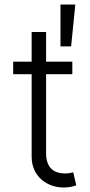

<svg xmlns="http://www.w3.org/2000/svg" viewBox="-20 -817 398 845"><path d="M298.3 -545.5H182.9V-676.1H119.3V-545.5H38V-490.4H119.3V-127.5C119.3 -38.4 189.6 8.2 259.6 8.2C285.9 8.2 303.6 3.2 315.7 -1.4L302.2 -58.6C293.3 -56.1 282 -53.6 265.3 -53.6C222.3 -53.6 182.9 -73.9 182.9 -142.4V-490.4H298.3ZM246.1 -612.9H293L311.4 -796.9H246.1Z"/></svg>

Font: Karasuma Gothic
Style: Light
Weight: 300
Designer: Rasmus Andersson / Ryoko Nishizuka
Foundry: rsms
Version: Version 1.00